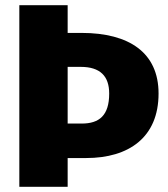

<svg xmlns="http://www.w3.org/2000/svg" viewBox="-20 -715 645 735"><path d="M292 -589H239V-695H54V0H239V-110H310C473 -110 587 -189 587 -357C587 -513 475 -589 292 -589ZM293 -242H239V-459H289C363 -459 398 -424 398 -357C398 -273 360 -242 293 -242Z"/></svg>

Font: Fira Sans ExtraBold
Style: Regular
Weight: 800
Designer: bBox Type GmbH & Carrois Corporate GbR & Edenspiekermann AG
Foundry: bBox Type GmbH & Carrois Corporate GbR & Edenspiekermann AG
Version: Version 4.300;PS 004.300;hotconv 1.0.88;makeotf.lib2.5.64775